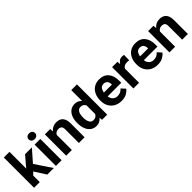

<svg xmlns="http://www.w3.org/2000/svg" viewBox="277 -2053 3366 3366"><g transform="rotate(-45 1960.0 -370.0)"><path d="M382.3 0 246.1 -212.9 195.3 -161.6V0H54.7V-750.5H195.3V-333.5L222.2 -367.7L359.4 -528.3H528.3L336.4 -309.6L544.4 0Z M587.4 -666Q587.4 -696.8 608.9 -716.8Q630.4 -736.8 666.5 -736.8Q702.6 -736.8 724.1 -716.8Q745.6 -696.8 745.6 -666Q745.6 -635.3 724.1 -615.2Q702.6 -595.2 666.5 -595.2Q630.4 -595.2 608.9 -615.2Q587.4 -635.3 587.4 -666ZM737.3 -528.3V0H596.2V-528.3Z M1081.1 -427.7Q1049.3 -427.7 1026.9 -413.3Q1004.4 -398.9 991.2 -374.5V0H850.6V-528.3H982.4L987.3 -465.3Q1014.6 -500.5 1053.5 -519.3Q1092.3 -538.1 1140.1 -538.1Q1189.9 -538.1 1227.5 -518.8Q1265.1 -499.5 1286.1 -455.3Q1307.1 -411.1 1307.1 -336.9V0H1165.5V-337.4Q1165.5 -389.6 1143.6 -408.7Q1121.6 -427.7 1081.1 -427.7Z M1392.1 -257.8V-268.1Q1392.1 -348.6 1416.3 -409.4Q1440.4 -470.2 1486.6 -504.2Q1532.7 -538.1 1598.6 -538.1Q1639.2 -538.1 1670.7 -522.9Q1702.1 -507.8 1726.1 -480.5V-750H1867.7V0H1740.2L1733.4 -56.6Q1709 -25.4 1675.3 -7.8Q1641.6 9.8 1597.7 9.8Q1532.2 9.8 1486.3 -25.1Q1440.4 -60.1 1416.3 -120.6Q1392.1 -181.2 1392.1 -257.8ZM1532.7 -268.1V-257.8Q1532.7 -214.4 1542.5 -178.7Q1552.2 -143.1 1574.2 -122.1Q1596.2 -101.1 1633.3 -101.1Q1667.5 -101.1 1690.4 -116.2Q1713.4 -131.3 1726.1 -157.7V-371.6Q1713.4 -397.9 1690.7 -412.8Q1668 -427.7 1634.3 -427.7Q1597.2 -427.7 1575 -406.5Q1552.7 -385.3 1542.7 -349.1Q1532.7 -313 1532.7 -268.1Z M2220.2 9.8Q2138.2 9.8 2079.1 -24.7Q2020 -59.1 1988.5 -117.2Q1957 -175.3 1957 -246.1V-265.6Q1957 -345.7 1987.1 -407.2Q2017.1 -468.8 2072.5 -503.4Q2127.9 -538.1 2204.6 -538.1Q2316.9 -538.1 2377 -467Q2437 -396 2437 -279.3V-220.7H2099.6Q2106.4 -167 2140.1 -133.5Q2173.8 -100.1 2229 -100.1Q2267.1 -100.1 2300 -115Q2333 -129.9 2356.9 -160.2L2425.3 -85.9Q2400.4 -49.8 2348.9 -20Q2297.4 9.8 2220.2 9.8ZM2203.1 -428.2Q2157.2 -428.2 2132.8 -397Q2108.4 -365.7 2101.1 -314.5H2298.8V-325.2Q2298.3 -368.7 2275.1 -398.4Q2252 -428.2 2203.1 -428.2Z M2816.9 -531.7 2814.5 -401.4Q2804.2 -402.8 2789.8 -404.1Q2775.4 -405.3 2763.7 -405.3Q2683.1 -405.3 2657.7 -348.1V0H2517.1V-528.3H2649.4L2654.3 -463.9Q2673.8 -498.5 2703.6 -518.3Q2733.4 -538.1 2772.9 -538.1Q2784.2 -538.1 2796.6 -536.4Q2809.1 -534.7 2816.9 -531.7Z M3117.2 9.8Q3035.2 9.8 2976.1 -24.7Q2917 -59.1 2885.5 -117.2Q2854 -175.3 2854 -246.1V-265.6Q2854 -345.7 2884 -407.2Q2914.1 -468.8 2969.5 -503.4Q3024.9 -538.1 3101.6 -538.1Q3213.9 -538.1 3273.9 -467Q3334 -396 3334 -279.3V-220.7H2996.6Q3003.4 -167 3037.1 -133.5Q3070.8 -100.1 3126 -100.1Q3164.1 -100.1 3197 -115Q3230 -129.9 3253.9 -160.2L3322.3 -85.9Q3297.4 -49.8 3245.8 -20Q3194.3 9.8 3117.2 9.8ZM3100.1 -428.2Q3054.2 -428.2 3029.8 -397Q3005.4 -365.7 2998 -314.5H3195.8V-325.2Q3195.3 -368.7 3172.1 -398.4Q3148.9 -428.2 3100.1 -428.2Z M3641.6 -427.7Q3609.9 -427.7 3587.4 -413.3Q3564.9 -398.9 3551.8 -374.5V0H3411.1V-528.3H3543L3547.9 -465.3Q3575.2 -500.5 3614 -519.3Q3652.8 -538.1 3700.7 -538.1Q3750.5 -538.1 3788.1 -518.8Q3825.7 -499.5 3846.7 -455.3Q3867.7 -411.1 3867.7 -336.9V0H3726.1V-337.4Q3726.1 -389.6 3704.1 -408.7Q3682.1 -427.7 3641.6 -427.7Z"/></g></svg>

Font: Vazirmatn RD UI
Style: Bold
Weight: 700
Designer: Saber Rastikerdar
Foundry: Saber Rastikerdar
Version: Version 33.003